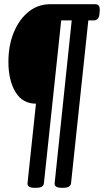

<svg xmlns="http://www.w3.org/2000/svg" viewBox="-20 -720 494 913"><path d="M144 173Q108 173 111 150L151 -227Q87 -227 53.5 -282.5Q20 -338 20 -426Q20 -505 46 -567Q72 -629 116.5 -664.5Q161 -700 219 -700H433Q457 -700 454 -667L453 -655Q451 -623 425 -623H400L318 150Q316 173 281 173H273Q237 173 240 150L321 -623H271L189 150Q187 173 153 173Z"/></svg>

Font: Asap Condensed Condensed ExtraBold
Style: Italic
Weight: 800
Width: 3
Italic angle: -6°
Designer: Pablo Cosgaya
Foundry: Omnibus-Type
Version: Version 3.001; ttfautohint (v1.8.4.7-5d5b)